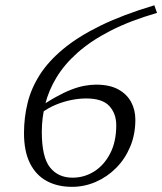

<svg xmlns="http://www.w3.org/2000/svg" viewBox="-20 -714 628 744"><path d="M578 -693.5 588.5 -664Q484.5 -634 408.5 -595Q332.5 -556 281 -510.2Q229.5 -464.5 199 -414Q168.5 -363.5 155.2 -310.2Q142 -257 142 -203Q142 -105 173.8 -65.2Q205.5 -25.5 261 -25.5Q307 -25.5 345.5 -50Q384 -74.5 407.2 -120Q430.5 -165.5 430.5 -228.5Q430.5 -273.5 403.8 -303Q377 -332.5 313.5 -332.5Q286.5 -332.5 256.5 -326.5Q226.5 -320.5 197.2 -308.5Q168 -296.5 143.5 -278.5L123 -291.5Q162 -319 194.8 -337.2Q227.5 -355.5 255 -366.2Q282.5 -377 306.8 -381.5Q331 -386 352.5 -386Q404 -386 437.5 -368Q471 -350 487.8 -319.2Q504.5 -288.5 504.5 -250Q504.5 -193 484.5 -145.5Q464.5 -98 430 -63.2Q395.5 -28.5 351.2 -9.2Q307 10 259 10Q203 10 161.2 -12.5Q119.5 -35 96.2 -81.2Q73 -127.5 73 -198.5Q73 -258 86.8 -314.5Q100.5 -371 133.8 -423.5Q167 -476 224.8 -524Q282.5 -572 369.2 -614.5Q456 -657 578 -693.5Z"/></svg>

Font: Newsreader 16pt
Style: Italic
Weight: 400
Italic angle: -17°
Designer: Hugues Gentile
Foundry: Production Type
Version: Version 1.003